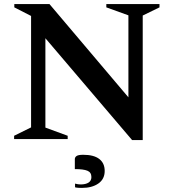

<svg xmlns="http://www.w3.org/2000/svg" viewBox="-20 -680 849 939"><path d="M49 0V-16L132 -57V-602L50 -644V-660H222L608 -204V-605L500 -644V-660H760V-644L678 -604V5H626L202 -493V-56L311 -16V0ZM381 239Q373 239 363.5 238.5Q354 238 347 236V218Q354 220 361.5 221Q369 222 374 222Q399 222 413 213Q427 204 427 186Q427 163 407.5 155Q388 147 346 147V98Q346 89 354.5 83Q363 77 387 77Q439 77 465.5 97.5Q492 118 492 156Q492 196 461 217.5Q430 239 381 239Z"/></svg>

Font: Spectral SemiBold
Style: Regular
Weight: 600
Designer: Jean-Baptiste Levee
Foundry: Production Type
Version: Version 2.001